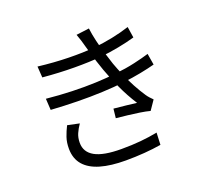

<svg xmlns="http://www.w3.org/2000/svg" viewBox="-140 -969 1281 1189"><g transform="rotate(-20 500.0 -374.5)"><path d="M179.2 -685.4Q283.6 -673 379.3 -671.1Q475 -669.2 551.7 -676Q613.4 -682.3 673.6 -694.6Q733.8 -706.9 787.6 -724.4L798.7 -651.7Q749.6 -637.5 689.2 -625.9Q628.8 -614.3 568.7 -608.1Q492.5 -601.2 392.1 -601.7Q291.8 -602.2 184.1 -612ZM159.7 -480.1Q245.4 -471.5 328.1 -468.8Q410.8 -466.1 485.1 -469.2Q559.5 -472.3 617.4 -479.1Q688.8 -486.7 747.8 -500Q806.8 -513.4 846.7 -525.7L859.1 -451.1Q818.2 -440.1 763 -429.3Q707.8 -418.6 644.8 -411Q583.2 -403.8 503.9 -400.2Q424.6 -396.6 337.5 -398.1Q250.4 -399.6 164.1 -405.2ZM501.5 -698.4Q496 -720.9 488.7 -743.5Q481.5 -766 473.7 -787.2L558.9 -798.1Q564.1 -756.3 574.9 -710.7Q585.7 -665 599.1 -621.6Q612.4 -578.2 624.2 -542.7Q638.2 -503.9 657.1 -460.1Q676 -416.3 699 -373Q722 -329.7 747.9 -291.2Q755.8 -279.5 765.2 -269.1Q774.6 -258.6 785.3 -248.3L743.6 -187.4Q715.6 -194.9 677.7 -200.6Q639.8 -206.3 600.1 -210.9Q560.4 -215.4 525.4 -218.8L532 -279.6Q572 -275.7 615.2 -271.1Q658.3 -266.5 681.8 -263.2Q640.3 -327.6 608.7 -396.8Q577 -466 555.1 -526.8Q543.1 -561 533.5 -590.6Q523.8 -620.2 516.2 -647Q508.5 -673.8 501.5 -698.4ZM305.2 -264.9Q287.2 -239.1 275.3 -212.3Q263.4 -185.5 263.4 -151.7Q263.4 -89.9 319.7 -58.7Q376.1 -27.5 493.7 -27.5Q563.5 -27.5 620.8 -32.9Q678 -38.3 732.2 -48.9L728.7 30.7Q676.7 39.3 618 43.8Q559.2 48.4 495 48.4Q397 48.4 328.7 28.5Q260.4 8.5 224.5 -32.9Q188.6 -74.4 187.8 -138.4Q187.4 -181.2 198.9 -214.6Q210.3 -248 227.1 -281.3Z"/></g></svg>

Font: Shanggu Sans SC VF
Style: Regular
Weight: 250
Designer: GuiWonder
Version: Version 1.021